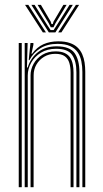

<svg xmlns="http://www.w3.org/2000/svg" viewBox="-20 -779 430 799"><path d="M322.8 0V-479.5Q322.8 -502.8 318.6 -523.8Q314.5 -544.8 303.5 -561.1Q292.5 -577.5 272.2 -587Q252 -596.5 219.5 -596.5Q177.5 -596.5 147.9 -578Q118.2 -559.5 102.5 -528.8H99.5L106.8 -600H119V-592.5L111 -555.5H113.8Q133.2 -582.5 160.6 -594.8Q188 -607 222.2 -607Q250.5 -607 270.2 -600.2Q290 -593.5 302.6 -581.4Q315.2 -569.2 322.2 -553.2Q329.2 -537.2 332 -518.8Q334.8 -500.2 334.8 -480.5V0ZM58 0V-600H70.5V0ZM107.2 0V-465.5Q107.2 -490.8 119.9 -513.5Q132.5 -536.2 155.9 -550.8Q179.2 -565.2 211.2 -565.2Q234.2 -565.2 249 -558.4Q263.8 -551.5 271.8 -539.4Q279.8 -527.2 282.9 -511.2Q286 -495.2 286 -477V0H273.8V-476.8Q273.8 -499.2 268.6 -516.9Q263.5 -534.5 249.8 -544.8Q236 -555 210 -555Q184 -555 163.6 -542.8Q143.2 -530.5 131.6 -510.4Q120 -490.2 120 -466L119.8 0ZM82.8 0V-600H95L92.2 -498H95.2Q107.5 -538.5 138.8 -562.5Q170 -586.5 216.2 -586.2Q271 -586 290.8 -557.4Q310.5 -528.8 310.5 -479V0H298V-478.2Q298 -525 280 -550.5Q262 -576 213.8 -576Q176.8 -576 150.4 -559.8Q124 -543.5 109.8 -518.1Q95.5 -492.8 95.5 -465V0ZM84.2 -758.8H97.8L171.2 -644.2H158.2ZM110.5 -758.8H124L177.2 -673.8L190.5 -653.8H203.2L216.2 -673.8L269.5 -758.8H283L210.5 -644.2H183.2ZM136.5 -758.8H150.2L191 -689.2L194.2 -678.8H199.8L202.8 -689.2L243.8 -758.8H257.2L211 -682.5L202.5 -665.5H191.2L182.8 -682.5ZM296 -758.8H309.2L235.5 -644.2H222.2Z"/></svg>

Font: Big Shoulders Inline Text Thin Light
Style: Regular
Weight: 300
Version: Version 2.002